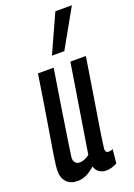

<svg xmlns="http://www.w3.org/2000/svg" viewBox="-152 -849 643 919"><g transform="rotate(-20 169.5 -390.0)"><path d="M77 10Q42 10 22.5 -11Q3 -32 3 -65Q3 -90 11.5 -144Q20 -198 36 -293.5Q52 -389 75 -539H155Q136 -422 124.5 -347.5Q113 -273 106 -227.5Q99 -182 95 -154.5Q91 -127 88 -105Q87 -90 95 -80Q103 -70 118 -70Q142 -70 168 -90L240 -539H319Q299 -411 285.5 -329Q272 -247 264.5 -199.5Q257 -152 254 -129.5Q251 -107 250 -99.5Q249 -92 249 -90Q249 -71 265 -71Q274 -71 287 -76L280 -6Q269 1 253 5.5Q237 10 225 10Q203 10 188 -1Q173 -12 168 -31Q144 -10 123 0Q102 10 77 10ZM167 -596 255 -790H339L230 -596Z"/></g></svg>

Font: Georama Extra Condensed Medium
Style: Italic
Weight: 500
Width: 2
Italic angle: -9°
Designer: Jean-Baptiste Levee
Foundry: Production Type
Version: Version 1.000